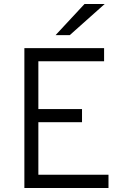

<svg xmlns="http://www.w3.org/2000/svg" viewBox="-20 -941 634 961"><path d="M102 0V-700H501V-634.5H172V-395H390.5V-329.5H172V-66.5H523V0ZM258 -765 403 -921H504L329 -765Z"/></svg>

Font: Overpass Light
Style: Regular
Weight: 300
Designer: Delve Withrington, Dave Bailey, Thomas Jockin
Foundry: Delve Fonts LLC
Version: Version 4.000; ttfautohint (v1.8.3)